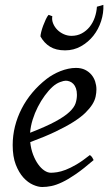

<svg xmlns="http://www.w3.org/2000/svg" viewBox="-20 -729 434 769"><path d="M190.9 -381.8Q174.8 -367.2 159.4 -346.2Q144 -325.2 131.6 -300.8Q119.1 -276.4 110.8 -249.8Q102.5 -223.1 100.6 -197.3Q164.6 -222.2 201.9 -242.4Q239.3 -262.7 258.3 -280.8Q277.3 -298.8 282.7 -315.4Q288.1 -332 288.1 -349.1Q288.1 -364.3 284.2 -375.2Q280.3 -386.2 273.9 -392.8Q267.6 -399.4 259.5 -402.6Q251.5 -405.8 243.2 -405.8Q235.4 -405.8 220.2 -400.1Q205.1 -394.5 190.9 -381.8ZM366.2 -371.1Q366.2 -357.4 363 -342.3Q359.9 -327.1 349.9 -311Q339.8 -294.9 322 -277.3Q304.2 -259.8 274.7 -241Q245.1 -222.2 202.6 -201.9Q160.2 -181.6 101.1 -159.7Q104 -132.3 112.5 -109.9Q121.1 -87.4 132.6 -71.3Q144 -55.2 157.5 -46.1Q170.9 -37.1 184.1 -37.1Q194.3 -37.1 209 -39.3Q223.6 -41.5 242.9 -48.8Q262.2 -56.2 286.4 -70.3Q310.5 -84.5 339.8 -107.9Q345.2 -105 349.4 -98.4Q353.5 -91.8 355 -87.9Q314.9 -53.2 284.2 -32Q253.4 -10.7 229.2 0.7Q205.1 12.2 185.8 16.1Q166.5 20 148.9 20Q132.8 20 112.3 11Q91.8 2 73.7 -17.8Q55.7 -37.6 43.2 -69.6Q30.8 -101.6 30.8 -147.9Q30.8 -186 40 -222.9Q49.3 -259.8 66.7 -293.7Q84 -327.6 109.4 -357.9Q134.8 -388.2 167 -413.1Q178.2 -421.9 192.4 -429.9Q206.5 -438 221.9 -444.1Q237.3 -450.2 253.2 -453.6Q269 -457 284.2 -457Q305.2 -457 320.6 -449.5Q335.9 -441.9 346.2 -429.7Q356.4 -417.5 361.3 -402.1Q366.2 -386.7 366.2 -371.1ZM394 -709.5Q395.5 -677.2 385 -644.5Q374.5 -611.8 354 -585.9Q333.5 -560.1 304.4 -543.7Q275.4 -527.3 240.7 -527.3Q204.1 -527.3 180.4 -542Q156.7 -556.6 142.1 -583Q142.1 -588.9 145 -600.8Q147.9 -612.8 152.8 -626Q157.7 -639.2 163.3 -651.1Q168.9 -663.1 174.3 -669.4L189.5 -664.1Q187 -648.9 192.9 -634.8Q198.7 -620.6 209.7 -609.6Q220.7 -598.6 235.6 -592Q250.5 -585.4 266.1 -585.4Q289.1 -585.4 307.4 -595.2Q325.7 -605 338.9 -621.3Q352.1 -637.7 359.4 -658.7Q366.7 -679.7 368.2 -702.1Z"/></svg>

Font: Gentium Plus CyrE
Style: Italic
Weight: 400
Italic angle: -8°
Designer: J. Victor Gaultney, Annie Olsen, Iska Routamaa, Becca Hirsbrunner
Foundry: SIL International
Version: Version 5.000